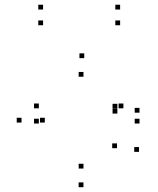

<svg xmlns="http://www.w3.org/2000/svg" viewBox="-20 -758 660 800"><path d="M327.7 22V2H307.7V22ZM559.3 -125.2V-145.2H539.3V-125.2ZM467.5 -140.5V-160.5H447.5V-140.5ZM327.8 -55.7V-75.7H307.8V-55.7ZM166.7 -247.3V-267.3H146.7V-247.3ZM327.8 -438.2V-458.2H307.8V-438.2ZM469 -305.5V-325.5H449V-305.5ZM469 -284.8V-304.8H449V-284.8ZM494.2 -306.7V-326.7H474.2V-306.7ZM141.8 -306.7V-326.7H121.8V-306.7ZM141.8 -243.3V-263.3H121.8V-243.3ZM561.3 -243.3V-263.3H541.3V-243.3ZM561.3 -288.5V-308.5H541.3V-288.5ZM331 -515.7V-535.7H311V-515.7ZM69.7 -247.3V-267.3H49.7V-247.3ZM159.5 -718.3V-738.3H139.5V-718.3ZM159.5 -652.8V-672.8H139.5V-652.8ZM480.5 -652.8V-672.8H460.5V-652.8ZM480.5 -718.3V-738.3H460.5V-718.3Z"/></svg>

Font: Monaspace Neon Dots Var
Style: Regular
Weight: 400
Designer: Riley Cran and the Lettermatic Team
Version: Version 1.100 (Monaspace Neon Dots)